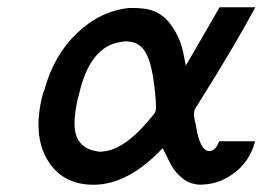

<svg xmlns="http://www.w3.org/2000/svg" viewBox="-20 -501 725 530"><path d="M97 -237Q98 -244 102 -251Q128 -348 192.5 -409.5Q257 -471 337 -479Q364 -479 369 -478Q417 -475 445.5 -440.5Q474 -406 485 -360L493 -320Q575 -461 586 -481H685Q654 -424 624.5 -374Q595 -324 579 -298Q563 -272 544 -241.5Q525 -211 520 -203Q511 -190 520 -159Q531 -84 558 -84Q575 -84 585 -111H684Q671 -59 631 -27Q591 5 546 8Q529 10 518 7Q498 4 481 -11Q464 -26 456 -39.5Q448 -53 439 -72Q430 -91 429 -92Q334 9 238 9Q152 9 111 -59.5Q70 -128 97 -237ZM197 -236Q196 -234 195 -230Q194 -226 194 -225Q176 -144 197 -113Q213 -89 245 -84Q254 -81 266 -83Q328 -89 404 -185Q408 -189 410 -196Q411 -200 410 -224Q404 -300 391 -336Q375 -383 337 -386Q325 -388 313 -385Q227 -373 197 -236Z"/></svg>

Font: Coval
Style: Italic
Weight: 400
Foundry: Context Ltd
Version: Version 001.000